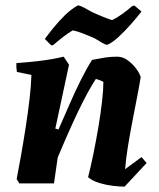

<svg xmlns="http://www.w3.org/2000/svg" viewBox="-20 -683 592 715"><path d="M444 12Q425 12 400 9Q375 6 350 -1.5Q325 -9 308 -23Q318 -62 328 -111Q338 -160 346.5 -210.5Q355 -261 360 -305Q365 -349 365 -378Q353 -385 337 -389Q323 -368 304.5 -334Q286 -300 266.5 -258.5Q247 -217 228.5 -175Q210 -133 195 -97L181 0H52L42 -16Q49 -52 58 -102.5Q67 -153 75.5 -208Q84 -263 90 -314Q96 -365 97 -404L43 -415Q40 -431 41 -448Q84 -451 130 -456.5Q176 -462 217 -472L237 -442L186 -204L198 -201Q217 -244 238 -292.5Q259 -341 281 -385Q303 -429 323 -460Q348 -465 370 -468.5Q392 -472 416 -472Q437 -472 455.5 -458.5Q474 -445 487 -427.5Q500 -410 504 -396Q498 -359 489.5 -316Q481 -273 473 -231Q464 -184 456.5 -138.5Q449 -93 446 -53L507 -98L526 -76ZM171 -514 147 -538Q160 -556 179.5 -580Q199 -604 222 -626.5Q245 -649 270 -663Q279 -662 293 -654.5Q307 -647 321 -639Q340 -630 361 -621.5Q382 -613 397 -608Q416 -617 435.5 -631Q455 -645 473 -661L481 -662L507 -640Q492 -621 469 -594.5Q446 -568 421.5 -545.5Q397 -523 379 -516Q374 -516 360.5 -523.5Q347 -531 333 -540Q313 -549 290 -558Q267 -567 251 -570Q235 -561 214.5 -545Q194 -529 178 -515Z"/></svg>

Font: Labrada
Style: Bold Italic
Weight: 700
Italic angle: -7°
Designer: Mercedes Jáuregui
Foundry: Omnibus-Type Team
Version: Version 1.000; ttfautohint (v1.8.4.7-5d5b)